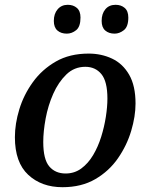

<svg xmlns="http://www.w3.org/2000/svg" viewBox="-20 -769 626 799"><path d="M240 10Q153 10 97.5 -41.5Q42 -93 42 -198Q42 -254 60.5 -314.5Q79 -375 117 -427.5Q155 -480 212.5 -513Q270 -546 349 -546Q402 -546 446.5 -525Q491 -504 517.5 -458Q544 -412 544 -338Q544 -285 526 -224.5Q508 -164 471 -110.5Q434 -57 376.5 -23.5Q319 10 240 10ZM253 -47Q290 -47 318.5 -68Q347 -89 367.5 -123.5Q388 -158 401 -199.5Q414 -241 420.5 -283Q427 -325 427 -359Q427 -430 402 -460.5Q377 -491 335 -491Q289 -491 256 -459Q223 -427 201.5 -378.5Q180 -330 170 -276Q160 -222 160 -178Q160 -106 185 -76.5Q210 -47 253 -47ZM457 -629Q433 -629 418 -642Q403 -655 403 -682Q403 -712 418.5 -730.5Q434 -749 461 -749Q484 -749 499 -736Q514 -723 514 -696Q514 -658 495.5 -643.5Q477 -629 457 -629ZM258 -629Q234 -629 219 -642Q204 -655 204 -682Q204 -712 220 -730.5Q236 -749 262 -749Q285 -749 300 -736Q315 -723 315 -696Q315 -658 297 -643.5Q279 -629 258 -629Z"/></svg>

Font: Noto Serif Medium
Style: Italic
Weight: 500
Italic angle: -12°
Designer: Monotype Design Team
Foundry: Monotype Imaging Inc.
Version: Version 2.014; ttfautohint (v1.8.4.7-5d5b)